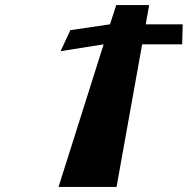

<svg xmlns="http://www.w3.org/2000/svg" viewBox="-20 -673 768 758"><path d="M219.1 -471 389.2 -498 211.1 65H440.1L541.2 -498H699.2L701.3 -577H555.3L568.9 -653H438.9L414.3 -577L257.8 -554Z"/></svg>

Font: Hussar Milosc
Style: Obl
Weight: 700
Foundry: Cannot Into Space Fonts
Version: Version 1.02